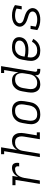

<svg xmlns="http://www.w3.org/2000/svg" viewBox="1408 -2184 783 3640"><g transform="rotate(-90 1800.0 -363.5)"><path d="M134 0 210 -462H110V-520H285L267 -412Q280 -436 297.5 -458.5Q315 -481 338.5 -497Q362 -513 388 -520.5Q414 -528 440 -528Q457 -528 473 -524.5Q489 -521 501.5 -511.5Q514 -502 521.5 -488Q529 -474 532 -458.5Q535 -443 534 -426Q533 -409 531 -392H466Q468 -406 468 -420.5Q468 -435 462 -446.5Q456 -458 443.5 -464Q431 -470 417 -470Q396 -470 374 -464.5Q352 -459 332.5 -446Q313 -433 298 -415Q283 -397 273.5 -377Q264 -357 257.5 -336Q251 -315 247 -294L199 0Z M642 0 754 -677H697V-735H828L778 -429Q791 -452 809 -471.5Q827 -491 849 -504Q871 -517 896 -522.5Q921 -528 945 -528Q974 -528 1001 -520.5Q1028 -513 1047.5 -496Q1067 -479 1079.5 -455Q1092 -431 1096.5 -404Q1101 -377 1100 -349Q1099 -321 1094 -292L1055 -58H1112V0H981L1031 -302Q1034 -322 1035 -342.5Q1036 -363 1032 -382.5Q1028 -402 1019 -419Q1010 -436 995.5 -448Q981 -460 961.5 -465Q942 -470 922 -470Q903 -470 883 -466.5Q863 -463 845 -453.5Q827 -444 812.5 -430Q798 -416 787 -399Q776 -382 770 -363Q764 -344 761 -326L707 0Z M1452 8Q1421 8 1391.5 2Q1362 -4 1338 -19Q1314 -34 1297.5 -57.5Q1281 -81 1273 -109Q1265 -137 1265.5 -167Q1266 -197 1271 -228L1288 -328Q1292 -355 1301 -381.5Q1310 -408 1326 -432Q1342 -456 1365 -475.5Q1388 -495 1414 -507Q1440 -519 1467 -523.5Q1494 -528 1521 -528Q1552 -528 1581.5 -522Q1611 -516 1635 -501Q1659 -486 1675.5 -462.5Q1692 -439 1700 -411Q1708 -383 1707.5 -353Q1707 -323 1702 -292L1685 -192Q1681 -165 1672 -138.5Q1663 -112 1647 -88Q1631 -64 1608.5 -44.5Q1586 -25 1560 -13Q1534 -1 1506.5 3.5Q1479 8 1452 8ZM1452 -50Q1472 -50 1492 -53.5Q1512 -57 1531 -66.5Q1550 -76 1566.5 -91Q1583 -106 1594 -124Q1605 -142 1612 -162Q1619 -182 1622 -202L1639 -302Q1642 -323 1642.5 -343.5Q1643 -364 1639 -384Q1635 -404 1624.5 -421Q1614 -438 1598.5 -449.5Q1583 -461 1563 -465.5Q1543 -470 1522 -470Q1502 -470 1481.5 -466.5Q1461 -463 1442 -453.5Q1423 -444 1406.5 -429Q1390 -414 1379 -396Q1368 -378 1361.5 -358Q1355 -338 1351 -318L1335 -218Q1331 -197 1331 -176.5Q1331 -156 1335 -136Q1339 -116 1349 -99Q1359 -82 1374.5 -70.5Q1390 -59 1410.5 -54.5Q1431 -50 1452 -50Z M2024 8Q1995 8 1968 1Q1941 -6 1920.5 -23Q1900 -40 1887.5 -64Q1875 -88 1869.5 -115Q1864 -142 1865.5 -170.5Q1867 -199 1871 -228L1888 -328Q1892 -353 1899.5 -378Q1907 -403 1920 -426Q1933 -449 1952 -469Q1971 -489 1993.5 -503Q2016 -517 2042 -522.5Q2068 -528 2093 -528Q2121 -528 2148.5 -521Q2176 -514 2196.5 -497Q2217 -480 2229.5 -456Q2242 -432 2248 -405L2293 -677H2236V-735H2367L2260 -89Q2259 -81 2260.5 -73.5Q2262 -66 2266.5 -60.5Q2271 -55 2278 -52.5Q2285 -50 2293 -50H2315V8H2283Q2263 8 2244 2.5Q2225 -3 2212 -16.5Q2199 -30 2195.5 -49.5Q2192 -69 2195 -89L2196 -92Q2182 -69 2164 -49Q2146 -29 2122.5 -16Q2099 -3 2073.5 2.5Q2048 8 2024 8ZM2048 -50Q2068 -50 2087 -53.5Q2106 -57 2124.5 -66Q2143 -75 2159 -89Q2175 -103 2185.5 -120Q2196 -137 2203 -156Q2210 -175 2213 -194L2229 -294Q2233 -316 2234 -337Q2235 -358 2231 -378Q2227 -398 2218 -416Q2209 -434 2194 -446.5Q2179 -459 2159 -464.5Q2139 -470 2118 -470Q2098 -470 2077.5 -466Q2057 -462 2038.5 -452.5Q2020 -443 2004.5 -428Q1989 -413 1978 -395Q1967 -377 1961 -357.5Q1955 -338 1951 -318L1935 -218Q1931 -198 1931 -177Q1931 -156 1934.5 -136.5Q1938 -117 1947.5 -100Q1957 -83 1973 -71.5Q1989 -60 2008.5 -55Q2028 -50 2048 -50Z M2661 8Q2630 8 2600 2.5Q2570 -3 2545 -18Q2520 -33 2502 -56Q2484 -79 2475 -107Q2466 -135 2466 -166Q2466 -197 2471 -228L2488 -328Q2492 -355 2501 -381.5Q2510 -408 2526.5 -432Q2543 -456 2565.5 -475.5Q2588 -495 2614 -507Q2640 -519 2667.5 -523.5Q2695 -528 2722 -528Q2747 -528 2772.5 -525Q2798 -522 2821.5 -514.5Q2845 -507 2865 -493.5Q2885 -480 2898 -460.5Q2911 -441 2914.5 -416Q2918 -391 2914 -365Q2910 -340 2898 -316.5Q2886 -293 2866 -275Q2846 -257 2822 -245.5Q2798 -234 2773 -227.5Q2748 -221 2723.5 -219Q2699 -217 2674 -217Q2639 -217 2604.5 -220Q2570 -223 2537 -231L2535 -219Q2531 -197 2531 -175Q2531 -153 2536.5 -133Q2542 -113 2554.5 -96.5Q2567 -80 2584.5 -69Q2602 -58 2623 -54Q2644 -50 2666 -50Q2690 -50 2714.5 -55.5Q2739 -61 2761 -74.5Q2783 -88 2800.5 -107.5Q2818 -127 2829 -150L2884 -126Q2867 -95 2843.5 -68.5Q2820 -42 2790 -24.5Q2760 -7 2726.5 0.5Q2693 8 2661 8ZM2674 -274Q2691 -274 2709 -275.5Q2727 -277 2745 -281Q2763 -285 2780 -292.5Q2797 -300 2812.5 -311.5Q2828 -323 2838 -339.5Q2848 -356 2851 -374Q2853 -390 2849.5 -405.5Q2846 -421 2836.5 -432.5Q2827 -444 2814 -451.5Q2801 -459 2785.5 -463Q2770 -467 2754.5 -468.5Q2739 -470 2722 -470Q2702 -470 2681.5 -466.5Q2661 -463 2642 -453.5Q2623 -444 2606.5 -429Q2590 -414 2579 -396Q2568 -378 2561.5 -358Q2555 -338 2552 -319L2547 -289Q2577 -281 2609 -277.5Q2641 -274 2674 -274Z M3248 8Q3193 8 3142.5 -6Q3092 -20 3050 -48L3071 -176H3132L3116 -79Q3145 -65 3179 -57.5Q3213 -50 3248 -50Q3263 -50 3278 -51Q3293 -52 3308 -55Q3323 -58 3338 -63.5Q3353 -69 3366.5 -77.5Q3380 -86 3389.5 -99.5Q3399 -113 3402 -128Q3405 -147 3397 -164Q3389 -181 3374.5 -191.5Q3360 -202 3342.5 -208.5Q3325 -215 3307.5 -220.5Q3290 -226 3272.5 -231.5Q3255 -237 3238 -243.5Q3221 -250 3205 -258Q3189 -266 3174.5 -276.5Q3160 -287 3148 -300Q3136 -313 3127.5 -329Q3119 -345 3116 -363.5Q3113 -382 3116 -401Q3120 -422 3131.5 -442.5Q3143 -463 3160.5 -478Q3178 -493 3199.5 -503Q3221 -513 3242.5 -518.5Q3264 -524 3286 -526Q3308 -528 3329 -528Q3383 -528 3432.5 -514Q3482 -500 3524 -472L3503 -344H3442L3458 -442Q3429 -456 3396.5 -463Q3364 -470 3330 -470Q3315 -470 3300 -469Q3285 -468 3270.5 -465Q3256 -462 3241 -456.5Q3226 -451 3213 -442Q3200 -433 3191 -420Q3182 -407 3180 -392Q3176 -373 3184.5 -356.5Q3193 -340 3207 -329Q3221 -318 3238.5 -311.5Q3256 -305 3273.5 -299.5Q3291 -294 3309 -288.5Q3327 -283 3343.5 -276.5Q3360 -270 3376.5 -262Q3393 -254 3407 -243.5Q3421 -233 3433.5 -220Q3446 -207 3454 -191Q3462 -175 3465.5 -156.5Q3469 -138 3465 -119Q3462 -97 3450 -76.5Q3438 -56 3419.5 -41Q3401 -26 3379.5 -16.5Q3358 -7 3336 -1.5Q3314 4 3292 6Q3270 8 3248 8Z"/></g></svg>

Font: Iosevka HT Light Extended
Style: Italic
Weight: 300
Width: 7
Italic angle: -9°
Monospace: yes
Designer: Belleve Invis
Foundry: Belleve Invis
Version: Version 32.3.0; ttfautohint (v1.8.4)